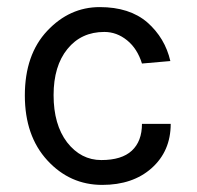

<svg xmlns="http://www.w3.org/2000/svg" viewBox="-20 -510 555 541"><path d="M50 -241Q50 -356 113 -423Q176 -490 261 -490Q345 -490 395 -447Q445 -403 460 -338L380 -331Q367 -373 338 -396.5Q309 -420 274 -420Q209 -420 170 -372Q131 -324 131 -242Q131 -159 169 -109Q208 -59 265.5 -59Q323 -59 351.5 -85.5Q380 -112 380 -161H461Q461 -84 407 -36Q354 11 268 11Q177 11 113.5 -58Q50 -127 50 -241Z"/></svg>

Font: Karmilla
Style: Regular
Weight: 400
Designer: Jonathan Pinhorn
Version: Version 1.000